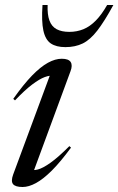

<svg xmlns="http://www.w3.org/2000/svg" viewBox="-20 -738 474 768"><path d="M32.5 -39.5 184 -448.5 194.5 -434.5Q180.5 -437.5 159.2 -429.8Q138 -422 108.8 -400Q79.5 -378 40 -336.5L33 -342.5Q74 -400.5 108.2 -435.8Q142.5 -471 171.8 -487Q201 -503 227 -503Q254.5 -503 262.8 -489.8Q271 -476.5 262 -453L110.5 -42L99.5 -60.5Q111.5 -55 131.2 -60Q151 -65 182 -87Q213 -109 257.5 -153.5L264 -147.5Q222.5 -91 187.8 -56.2Q153 -21.5 124 -5.8Q95 10 70.5 10Q41.5 10 32.2 -1.5Q23 -13 32.5 -39.5ZM257.5 -610.5Q287.5 -610.5 313.8 -621.2Q340 -632 363.5 -656Q387 -680 408.5 -718H433.5Q398 -653 369.5 -616Q341 -579 311 -564.2Q281 -549.5 241.5 -549.5Q205 -549.5 183.2 -564.2Q161.5 -579 153.5 -615.8Q145.5 -652.5 150 -718H170.5Q169 -679.5 177.8 -655.8Q186.5 -632 206.5 -621.2Q226.5 -610.5 257.5 -610.5Z"/></svg>

Font: Newsreader 60pt
Style: Italic
Weight: 400
Italic angle: -17°
Designer: Hugues Gentile
Foundry: Production Type
Version: Version 1.003